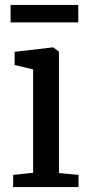

<svg xmlns="http://www.w3.org/2000/svg" viewBox="-20 -760 364 780"><path d="M114.5 -58V-478L39.5 -496V-549.5L194.5 -567.5H196.5L219.5 -550V-57L299 -49.5V0H33.5V-49.5ZM298 -740V-669H23V-740Z"/></svg>

Font: Merriweather
Style: Regular
Weight: 400
Designer: Eben Sorkin
Foundry: Eben Sorkin
Version: Version 2.100; ttfautohint (v1.7.19-72a1) -l 8 -r 50 -G 200 